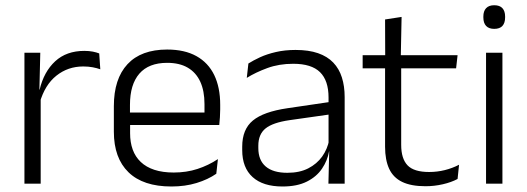

<svg xmlns="http://www.w3.org/2000/svg" viewBox="-20 -684 1964 715"><path d="M128 -301.5 112.5 -348 127.5 -350Q143.5 -417 185.5 -455.8Q227.5 -494.5 294 -494.5Q311.5 -494.5 325.5 -491.8Q339.5 -489 349.5 -485L353.5 -426Q341 -430.5 325 -433.5Q309 -436.5 290 -436.5Q233 -436.5 190 -402.2Q147 -368 128 -301.5ZM71 0V-487.5H130L126.5 -341L131.5 -336V0Z M618.5 10.5Q513 10.5 458.5 -42.5Q404 -95.5 404 -193.5V-288.5Q404 -390.5 454.8 -445Q505.5 -499.5 602.5 -499.5Q667.5 -499.5 711.5 -475Q755.5 -450.5 777.8 -404.5Q800 -358.5 800 -294V-276.5Q800 -262 799 -247.5Q798 -233 796.5 -218.5H740.5Q741.5 -240.5 741.5 -260.2Q741.5 -280 741.5 -296.5Q741.5 -345.5 725.8 -379.8Q710 -414 679.2 -432Q648.5 -450 602.5 -450Q534 -450 499 -409.8Q464 -369.5 464 -293.5V-246L464.5 -238V-187.5Q464.5 -154 474.2 -127Q484 -100 504.2 -80.8Q524.5 -61.5 555.2 -51.5Q586 -41.5 627 -41.5Q674.5 -41.5 715.2 -54.8Q756 -68 791.5 -91.5L785.5 -37Q754.5 -15.5 712 -2.5Q669.5 10.5 618.5 10.5ZM435.5 -218.5V-265H783V-218.5Z M1203 0 1206 -121.5 1203.5 -131V-288.5V-321Q1203.5 -384 1171.8 -415.2Q1140 -446.5 1072 -446.5Q1019 -446.5 975.5 -430.5Q932 -414.5 899 -394L905 -447.5Q923 -459 948.5 -470.8Q974 -482.5 1007.2 -490.2Q1040.5 -498 1080.5 -498Q1129.5 -498 1164.2 -486Q1199 -474 1221 -451Q1243 -428 1253.2 -395.5Q1263.5 -363 1263.5 -322.5V0ZM1032 10.5Q959.5 10.5 920.8 -24.5Q882 -59.5 882 -125V-138Q882 -202.5 921.8 -235.2Q961.5 -268 1050.5 -281L1213.5 -305L1216.5 -259L1058 -236.5Q996 -227.5 969 -205.8Q942 -184 942 -141.5V-132.5Q942 -87.5 969.5 -64Q997 -40.5 1050 -40.5Q1095.5 -40.5 1127.8 -57Q1160 -73.5 1179.8 -101.2Q1199.5 -129 1206 -163.5L1218 -120.5H1205.5Q1199.5 -86 1179.2 -56Q1159 -26 1122.8 -7.8Q1086.5 10.5 1032 10.5Z M1564.5 9.5Q1511 9.5 1477.8 -6.5Q1444.5 -22.5 1429.2 -55.5Q1414 -88.5 1414 -137.5V-455.5H1474V-144.5Q1474 -93 1497.8 -68.2Q1521.5 -43.5 1578 -43.5Q1608 -43.5 1636.2 -50.5Q1664.5 -57.5 1689.5 -70.5L1684 -17.5Q1660.5 -5 1629 2.2Q1597.5 9.5 1564.5 9.5ZM1330.5 -429.5V-478.5H1684L1678.5 -429.5ZM1414.5 -471.5 1414 -611.5 1475.5 -621 1472.5 -471.5Z M1790 0V-487.5H1851V0ZM1820.5 -576.5Q1800.5 -576.5 1790.2 -587.5Q1780 -598.5 1780 -619V-622.5Q1780 -642.5 1790.2 -653.5Q1800.5 -664.5 1820.5 -664.5Q1841 -664.5 1851 -653.5Q1861 -642.5 1861 -622.5V-619Q1861 -598.5 1851 -587.5Q1841 -576.5 1820.5 -576.5Z"/></svg>

Font: Anek Latin Medium Light
Style: Regular
Weight: 300
Version: Version 1.003